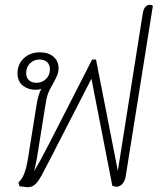

<svg xmlns="http://www.w3.org/2000/svg" viewBox="-20 -774 667 800"><path d="M617 -750 504 -41Q501 -21 490.5 -8.5Q480 4 465 4Q460 4 448 0L361 -446L214 -160L203 -138Q168 -70 153.5 -43.5Q139 -17 126 -5.5Q113 6 96 6Q89 6 77.5 4Q66 2 61 2L57 -14Q71 -26 80.5 -49.5Q90 -73 97 -116L132 -335Q138 -376 152 -404Q143 -400 127 -400Q97 -400 75 -417.5Q53 -435 53 -469Q53 -506 79 -531Q105 -556 146 -556Q182 -556 203 -537.5Q224 -519 224 -490Q224 -475 218.5 -461Q213 -447 199 -422Q184 -396 179 -381.5Q174 -367 169 -335L134 -116Q126 -74 122 -61Q144 -96 184 -174L364 -526H380L471 -62L575 -719Q581 -754 605 -754Q612 -754 617 -750ZM132 -429Q156 -429 172 -445Q188 -461 188 -485Q188 -505 176 -515.5Q164 -526 145 -526Q121 -526 105 -510Q89 -494 89 -470Q89 -450 101 -439.5Q113 -429 132 -429Z"/></svg>

Font: Thasadith
Style: Italic
Weight: 400
Italic angle: -9°
Designer: Cadson Demak Co.,Ltd.
Foundry: Cadson Demak Co.,Ltd.
Version: Version 1.000; ttfautohint (v1.6)